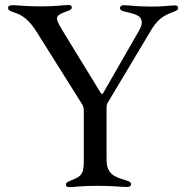

<svg xmlns="http://www.w3.org/2000/svg" viewBox="-20 -754 766 779"><path d="M260.7 5.3C280.2 5.3 305.4 0 376.4 0C443.9 0 466.6 4.6 495.4 4.6C507.5 4.6 511.7 0 511.7 -6.7C511.7 -12.8 507.8 -17.8 492.5 -22C442.1 -36.9 412.3 -47.9 412.3 -108.3V-318.5C412.3 -325.6 413 -329.9 416.9 -337L586.6 -620.7C617.9 -676.8 642 -690.3 688.2 -707.7C697.4 -711.3 702.8 -714.5 702.8 -721.9C702.8 -729 696.7 -731.9 689.6 -732.2C669.4 -731.9 642.8 -726.9 593 -727.3C529.5 -727.6 504.6 -732.6 482.6 -733C473.4 -732.6 467 -729 467 -721.2C467 -714.5 471.2 -710.6 485.1 -707.4C516 -699.6 545.8 -694.2 552.2 -676.5C557.5 -665.1 556.8 -651.6 542.6 -627.1L398.4 -376.1C394.5 -371.1 392.4 -371.8 388.1 -378.2L382.1 -388.1H381.7L229.4 -637.1C203.8 -681.5 199.9 -690.3 252.1 -708.5C267.8 -713.4 271.3 -718 271.3 -724.4C271.3 -730.5 267 -733.7 258.5 -733.7C238.6 -733.7 212 -728.3 146 -728C78.1 -728.3 51.1 -733 30.9 -733C19.2 -733 12.8 -729.4 12.8 -721.9C12.8 -714.1 17.4 -709.9 34.1 -704.5C71.4 -693.5 99.4 -672.9 132.5 -618.6L312.5 -332C318.5 -322.4 320 -316.4 320 -303.6V-110.4C320 -54 317.1 -40.1 268.1 -22C251.8 -15.6 247.5 -12.1 247.5 -4.6C247.5 1.8 251.8 5.3 260.7 5.3Z"/></svg>

Font: Margiela Serif Text
Style: Regular
Weight: 400
Designer: Andreas Faust, Stefan Endress
Version: Version 1.002;FEAKit 1.0